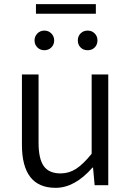

<svg xmlns="http://www.w3.org/2000/svg" viewBox="-20 -903 642 936"><path d="M251 12.7Q86.9 12.7 86.9 -197.3V-540H168V-207Q168 -128.9 193.4 -93.3Q218.8 -57.6 275.4 -57.6Q316.4 -57.6 351.1 -80.1Q385.7 -102.5 426.8 -153.3V-540H507.8V0H441.4L433.6 -85.9H430.7Q344.7 12.7 251 12.7ZM148.4 -706.1Q148.4 -725.6 162.1 -739.7Q175.8 -753.9 196.3 -753.9Q216.8 -753.9 230.5 -739.7Q244.1 -725.6 244.1 -706.1Q244.1 -685.5 230.5 -671.9Q216.8 -658.2 196.3 -658.2Q175.8 -658.2 162.1 -671.9Q148.4 -685.5 148.4 -706.1ZM155.3 -835.9V-882.8H447.3V-835.9ZM441.9 -671.9Q428.7 -658.2 407.2 -658.2Q385.7 -658.2 372.6 -671.9Q359.4 -685.5 359.4 -706.1Q359.4 -726.6 373 -740.2Q386.7 -753.9 407.2 -753.9Q427.7 -753.9 441.4 -740.2Q455.1 -726.6 455.1 -706.1Q455.1 -685.5 441.9 -671.9Z"/></svg>

Font: Gen Shin Gothic Normal
Style: Regular
Weight: 300
Designer: [Source Han Sans]
Ryoko NISHIZUKA  (kana & ideographs); Paul D. Hunt (Latin, Greek & Cyrillic); Wenlong ZHANG  (bopomofo
Version: Version 1.002.20150607